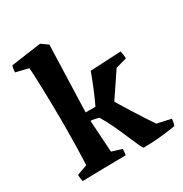

<svg xmlns="http://www.w3.org/2000/svg" viewBox="-168 -840 933 980"><g transform="rotate(-30 298.0 -350.0)"><path d="M398 12Q393 9 382 -15Q371 -39 355.5 -76Q340 -113 320.5 -154.5Q301 -196 279 -233Q270 -236 255.5 -239Q241 -242 231 -242L243 -54L302 -36Q303 -17 298 0Q276 0 242.5 0.5Q209 1 171.5 1.5Q134 2 100.5 3Q67 4 43 4Q38 -14 38 -35L99 -57Q101 -99 102.5 -154.5Q104 -210 104 -259Q104 -287 104 -328Q104 -369 103 -415Q102 -461 101 -504.5Q100 -548 98.5 -581.5Q97 -615 95 -631L21 -649Q21 -666 27 -687L205 -712L244 -684L231 -292H289Q306 -327 326 -375.5Q346 -424 360 -463L541 -472Q547 -450 547 -428L482 -410L385 -266L393 -253Q409 -226 432 -189.5Q455 -153 477.5 -118Q500 -83 515 -62L596 -44Q596 -25 588 -5Q540 3 492.5 7.5Q445 12 398 12Z"/></g></svg>

Font: Labrada
Style: Bold
Weight: 700
Designer: Mercedes Jáuregui
Foundry: Omnibus-Type Team
Version: Version 1.000; ttfautohint (v1.8.4.7-5d5b)